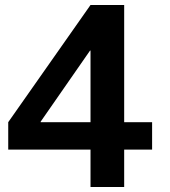

<svg xmlns="http://www.w3.org/2000/svg" viewBox="-20 -750 680 770"><path d="M343 -260V-547H341L143 -262V-260ZM478 -260H590V-150H478V0H343V-150H13V-260L343 -730H478Z"/></svg>

Font: M PLUS 1p
Style: Bold
Weight: 700
Version: Version 1.062